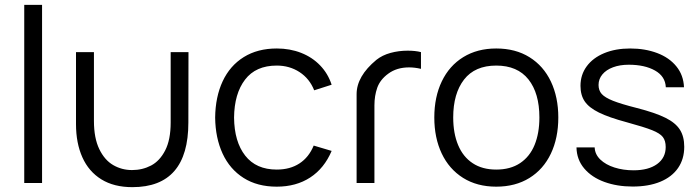

<svg xmlns="http://www.w3.org/2000/svg" viewBox="-20 -755 2883 792"><path d="M153.5 0H80V-735H153.5Z M757.5 -540 757 -249.5Q757 17 526 17Q450 17 398 -15.2Q346 -47.5 319.8 -106Q293.5 -164.5 293.5 -243V-540H367.5V-256Q367.5 -185.5 389.5 -140Q411.5 -94.5 447 -74Q482.5 -53.5 524.5 -53.5Q567.5 -53.5 603.2 -72.2Q639 -91 661.5 -134.8Q684 -178.5 684 -249.5V-540Z M867.5 -270Q868.5 -355.5 898.5 -419.8Q928.5 -484 985.5 -519.5Q1042.5 -555 1122 -555Q1176 -555 1222 -537Q1268 -519 1300.5 -485.2Q1333 -451.5 1348 -405.5L1276 -382.5Q1257 -430.5 1215.8 -457.5Q1174.5 -484.5 1121.5 -484.5Q1035 -484.5 990.8 -426.5Q946.5 -368.5 945.5 -270Q946.5 -170.5 991.5 -113Q1036.5 -55.5 1121.5 -55.5Q1176.5 -55.5 1215.2 -80.8Q1254 -106 1274 -154.5L1348 -132.5Q1317.5 -60.5 1259.5 -22.8Q1201.5 15 1121.5 15Q1041.5 15 984.8 -21Q928 -57 898.2 -121.5Q868.5 -186 867.5 -270Z M1661.5 -546Q1694 -546 1716.5 -540V-471Q1691 -477 1667.5 -477Q1616.5 -477 1581.5 -451Q1548 -426.5 1536.2 -393.2Q1524.5 -360 1524.5 -320.5V0H1451V-366.5Q1451 -440.5 1532.5 -508Q1557 -527.5 1591 -536.8Q1625 -546 1661.5 -546Z M1771.5 -270.5Q1771.5 -355 1802.5 -419.5Q1833.5 -484 1891.2 -519.5Q1949 -555 2027 -555Q2106.5 -555 2164.2 -519Q2222 -483 2252.5 -418.5Q2283 -354 2283 -270.5Q2283 -185.5 2252.2 -121Q2221.5 -56.5 2163.8 -20.8Q2106 15 2027 15Q1948 15 1890.2 -21.2Q1832.5 -57.5 1802 -122Q1771.5 -186.5 1771.5 -270.5ZM2205 -270.5Q2205 -370.5 2159.8 -427.5Q2114.5 -484.5 2027 -484.5Q1939 -484.5 1894.2 -426.8Q1849.5 -369 1849.5 -270.5Q1849.5 -205 1869.8 -156.5Q1890 -108 1929.8 -81.8Q1969.5 -55.5 2027 -55.5Q2085.5 -55.5 2125.5 -82.2Q2165.5 -109 2185.2 -157.2Q2205 -205.5 2205 -270.5Z M2358 -147H2433Q2434 -118.5 2456.2 -97Q2478.5 -75.5 2514.8 -64Q2551 -52.5 2593.5 -52.5Q2655 -52.5 2690.5 -78.2Q2726 -104 2726 -148.5Q2726 -174.5 2714.2 -189.8Q2702.5 -205 2670 -218Q2637.5 -231 2566 -250.5Q2491.5 -270.5 2450.5 -290.8Q2409.5 -311 2392 -336.8Q2374.5 -362.5 2374.5 -401Q2374.5 -446.5 2400.2 -481.5Q2426 -516.5 2472.5 -535.8Q2519 -555 2579.5 -555Q2641 -555 2690.8 -536.2Q2740.5 -517.5 2770 -481.2Q2799.5 -445 2801.5 -395H2726.5Q2724.5 -440 2682 -464Q2639.5 -488 2573.5 -488Q2537 -488 2508.8 -477.5Q2480.5 -467 2464.8 -448Q2449 -429 2449 -404.5Q2449 -382 2462.2 -367.2Q2475.5 -352.5 2508.8 -339.2Q2542 -326 2607 -309.5Q2683 -290 2724.8 -269.2Q2766.5 -248.5 2784.5 -220.2Q2802.5 -192 2802.5 -149.5Q2802.5 -99 2777 -62Q2751.5 -25 2703.5 -5.2Q2655.5 14.5 2589.5 14.5Q2525.5 14.5 2473.2 -4.5Q2421 -23.5 2390 -60Q2359 -96.5 2358 -147Z"/></svg>

Font: CCSD_manrope
Style: Regular
Weight: 400
Designer: Mikhail Sharanda
Foundry: Mikhail Sharanda
Version: Version 4.503